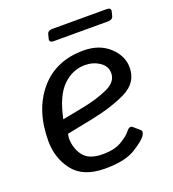

<svg xmlns="http://www.w3.org/2000/svg" viewBox="-124 -754 774 858"><g transform="rotate(-20 263.0 -325.5)"><path d="M209 -605.5Q187 -605.5 190.9 -622.6L195.8 -642.1Q199.7 -659.2 221.7 -659.2H479.5Q501.5 -659.2 497.6 -642.1L492.7 -622.6Q488.8 -605.5 466.8 -605.5ZM33.2 -193.4Q33.2 -339.8 109.6 -430.4Q186 -521 318.4 -521Q394 -521 440.7 -477.8Q487.3 -434.6 487.3 -379.9Q487.3 -307.6 418.2 -273.4Q349.1 -239.3 247.1 -218.8L127 -194.8Q124 -176.3 124 -175.3Q124 -127 150.4 -91.3Q176.8 -55.7 242.7 -55.7Q298.8 -55.7 333 -76.2Q367.2 -96.7 379.4 -113.3Q396.5 -136.2 410.2 -123.5L439 -98.6Q448.2 -90.3 436 -71.3Q424.8 -53.7 375.5 -22.7Q326.2 8.3 231 8.3Q127 8.3 80.1 -52Q33.2 -112.3 33.2 -193.4ZM129.4 -262.7 229.5 -282.2Q297.9 -295.4 349.6 -318.6Q401.4 -341.8 401.4 -383.8Q401.4 -417 371.3 -437.3Q341.3 -457.5 302.2 -457.5Q243.2 -457.5 197 -412.6Q150.9 -367.7 129.4 -262.7Z"/></g></svg>

Font: Istok Web
Style: BoldItalic
Weight: 700
Italic angle: -13°
Designer: Andrey V. Panov
Foundry: Andrey V. Panov
Version: Version 1.0.2g